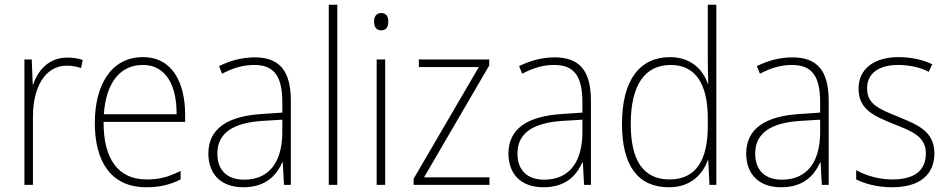

<svg xmlns="http://www.w3.org/2000/svg" viewBox="-20 -780 4004 810"><path d="M263 -537C186 -537 140 -483 120 -424H118L114 -529H83V0H119V-289C119 -408 168 -503 262 -503C285 -503 303 -499 322 -493L329 -527C309 -534 287 -537 263 -537Z M583 -539C448 -539 380 -420 380 -261C380 -99 448 10 597 10C654 10 698 -1 742 -23V-59C690 -33 652 -23 598 -23C479 -23 416 -109 417 -266H761V-296C761 -430 708 -539 583 -539ZM583 -506C681 -506 726 -418 725 -298H418C428 -435 489 -506 583 -506Z M1054 -538C1001 -538 950 -524 904 -501L917 -469C966 -495 1009 -506 1052 -506C1133 -506 1171 -463 1171 -349V-305L1084 -299C941 -290 859 -238 859 -132C859 -49 909 10 1006 10C1100 10 1145 -38 1171 -95H1173L1178 0H1207V-355C1207 -484 1157 -538 1054 -538ZM1087 -270 1171 -275V-219C1170 -101 1119 -22 1010 -22C938 -22 897 -62 897 -132C897 -220 965 -262 1087 -270Z M1403 0V-760H1367V0Z M1588 -725C1566 -725 1558 -708 1558 -688C1558 -668 1567 -652 1588 -652C1610 -652 1618 -667 1618 -689C1618 -709 1611 -725 1588 -725ZM1605 -529H1569V0H1605Z M2045 0V-32H1769L2044 -504V-529H1747V-497H2000L1725 -26V0Z M2320 -538C2267 -538 2216 -524 2170 -501L2183 -469C2232 -495 2275 -506 2318 -506C2399 -506 2437 -463 2437 -349V-305L2350 -299C2207 -290 2125 -238 2125 -132C2125 -49 2175 10 2272 10C2366 10 2411 -38 2437 -95H2439L2444 0H2473V-355C2473 -484 2423 -538 2320 -538ZM2353 -270 2437 -275V-219C2436 -101 2385 -22 2276 -22C2204 -22 2163 -62 2163 -132C2163 -220 2231 -262 2353 -270Z M2802 10C2894 10 2944 -44 2966 -104H2968L2973 0H3002V-760H2966V-530C2966 -498 2967 -463 2968 -427H2966C2945 -488 2893 -539 2807 -539C2677 -539 2604 -440 2604 -257C2604 -83 2670 10 2802 10ZM2805 -23C2693 -23 2641 -104 2641 -257C2641 -421 2700 -506 2810 -506C2915 -506 2966 -424 2966 -281V-248C2966 -107 2918 -23 2805 -23Z M3323 -538C3270 -538 3219 -524 3173 -501L3186 -469C3235 -495 3278 -506 3321 -506C3402 -506 3440 -463 3440 -349V-305L3353 -299C3210 -290 3128 -238 3128 -132C3128 -49 3178 10 3275 10C3369 10 3414 -38 3440 -95H3442L3447 0H3476V-355C3476 -484 3426 -538 3323 -538ZM3356 -270 3440 -275V-219C3439 -101 3388 -22 3279 -22C3207 -22 3166 -62 3166 -132C3166 -220 3234 -262 3356 -270Z M3922 -133C3922 -227 3850 -254 3768 -288C3690 -320 3638 -339 3638 -407C3638 -472 3689 -506 3770 -506C3816 -506 3865 -495 3898 -477L3913 -509C3875 -527 3826 -539 3771 -539C3665 -539 3602 -487 3602 -407C3602 -317 3667 -291 3752 -256C3832 -225 3886 -202 3886 -133C3886 -64 3843 -23 3744 -23C3689 -23 3636 -38 3592 -62V-23C3626 -6 3679 10 3744 10C3861 10 3922 -44 3922 -133Z"/></svg>

Font: Noto Sans Bengali SemiCondensed ExtraLight
Style: Regular
Weight: 200
Width: 4
Designer: Joana Ranito - Universal Thirst; Jelle Bosma - Monotype Design Team
Foundry: Universal Thirst ehf.
Version: Version 3.000